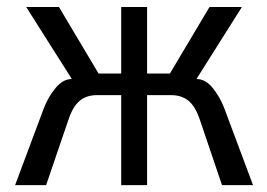

<svg xmlns="http://www.w3.org/2000/svg" viewBox="-20 -540 780 560"><path d="M718 0H627.5L564 -187.5Q551 -228 530.8 -245.2Q510.5 -262.5 479.5 -262.5H409V0H333.5V-262.5H262.5Q231.5 -262.5 211.5 -245.2Q191.5 -228 178.5 -187.5L114.5 0H24L108.5 -226Q121.5 -259 142.8 -284.2Q164 -309.5 189.5 -309.5L56.5 -519.5H152L267.5 -325.5H333.5V-519.5H409V-325.5H475.5L591 -519.5H685.5L553 -309.5Q579 -309.5 599.8 -284.2Q620.5 -259 633.5 -226Z"/></svg>

Font: Acari Sans
Style: Regular
Weight: 400
Designer: Alfredo Marco Pradil and Stefan Peev (font) & Cristiano Sobral (main changes)
Foundry: Alfredo Marco Pradil and Stefan Peev (font) & Cristiano Sobral (main changes)
Version: Version 1.063; ttfautohint (v1.8.3)